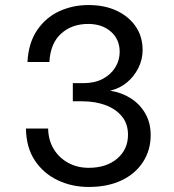

<svg xmlns="http://www.w3.org/2000/svg" viewBox="-20 -730 690 762"><path d="M332 12Q265 12 208.5 -15Q152 -42 118 -93.5Q84 -145 83 -220H171Q172 -173 193.5 -138Q215 -103 251 -83.5Q287 -64 332 -64Q402 -64 445 -100.5Q488 -137 488 -195Q488 -239 463.5 -268.5Q439 -298 398 -313Q357 -328 307 -328H269V-400H310Q356 -400 388 -417Q420 -434 437.5 -462.5Q455 -491 455 -524Q455 -574 420 -604.5Q385 -635 330 -635Q265 -635 222.5 -596.5Q180 -558 176 -484H89Q93 -560 127.5 -610.5Q162 -661 215.5 -685.5Q269 -710 331 -710Q395 -710 443 -687.5Q491 -665 518.5 -625Q546 -585 546 -531Q546 -494 529 -460Q512 -426 483.5 -402.5Q455 -379 417 -370Q463 -363 499.5 -339.5Q536 -316 557 -279Q578 -242 578 -194Q578 -134 547.5 -87Q517 -40 462 -14Q407 12 332 12Z"/></svg>

Font: Azeret Mono Light
Style: Regular
Weight: 300
Designer: Martin Vácha
Foundry: Displaay
Version: Version 1.002